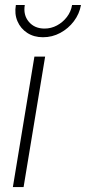

<svg xmlns="http://www.w3.org/2000/svg" viewBox="-20 -759 349 779"><path d="M32.2 0 119.6 -529.3H163.1L75.7 0ZM154.3 -607.9Q117.7 -607.9 90.6 -625.5Q63.5 -643.1 50.8 -672.9Q38.1 -702.6 44.4 -738.8H80.6Q73.7 -698.2 96.9 -670.7Q120.1 -643.1 160.6 -643.1Q187.5 -643.1 211.2 -655.8Q234.9 -668.5 251.5 -690.2Q268.1 -711.9 272.5 -738.8H308.6Q302.2 -702.6 279.8 -672.9Q257.3 -643.1 224.6 -625.5Q191.9 -607.9 154.3 -607.9Z"/></svg>

Font: Inter 24pt ExtraLight
Style: Italic
Weight: 250
Italic angle: -9.3988°
Version: Version 4.001;git-66647c0bb